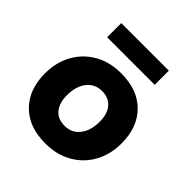

<svg xmlns="http://www.w3.org/2000/svg" viewBox="-191 -833 979 979"><g transform="rotate(45 298.0 -344.0)"><path d="M308 -517Q427 -517 494.5 -449Q562 -381 562 -265Q562 -186 528 -124Q494 -62 432 -26Q370 10 286 10Q168 10 100.5 -58Q33 -126 33 -241Q33 -321 67 -383Q101 -445 163 -481Q225 -517 308 -517ZM293 -123Q344 -123 374.5 -161.5Q405 -200 405 -265Q405 -321 378 -352.5Q351 -384 304 -384Q252 -384 221.5 -345.5Q191 -307 191 -242Q191 -186 217.5 -154.5Q244 -123 293 -123ZM127 -698H470V-596H127Z"/></g></svg>

Font: Livvic
Style: Bold
Weight: 700
Designer: Jacques Le Bailly, Baron von Fonthausen
Version: Version 1.001; ttfautohint (v1.8.2)